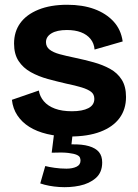

<svg xmlns="http://www.w3.org/2000/svg" viewBox="-20 -559 578 806"><path d="M274 14Q221 14 177.5 3.5Q134 -7 103 -26.5Q72 -46 53 -74.5Q34 -103 30 -140L143 -179Q147 -154 164 -134Q181 -114 210.5 -103Q240 -92 282 -92Q326 -92 351 -105Q376 -118 376 -144Q376 -163 362.5 -173.5Q349 -184 323 -192Q297 -200 258 -208Q219 -217 180.5 -227.5Q142 -238 109.5 -256Q77 -274 58 -303Q39 -332 39 -376Q39 -426 65 -462Q91 -498 141.5 -518.5Q192 -539 262 -539Q327 -539 376 -521Q425 -503 456.5 -469Q488 -435 495 -385L377 -351Q375 -377 360 -395.5Q345 -414 320 -423.5Q295 -433 261 -433Q219 -433 196 -419Q173 -405 173 -382Q173 -363 188 -351Q203 -339 230.5 -331.5Q258 -324 297 -316Q335 -308 373 -297.5Q411 -287 442 -270Q473 -253 491 -224.5Q509 -196 509 -152Q509 -100 481.5 -63Q454 -26 401.5 -6Q349 14 274 14ZM149 211 170 138Q185 142 209.5 145.5Q234 149 259 149Q284 149 301 141Q318 133 318 115Q318 109 315.5 102.5Q313 96 302 91Q291 86 266.5 83Q242 80 197 82L208 -6H286L280 47Q325 46 353.5 54.5Q382 63 395.5 79.5Q409 96 409 123Q409 165 382 188.5Q355 212 314 220.5Q273 229 228.5 226Q184 223 149 211Z"/></svg>

Font: Bricolage Grotesque 18pt
Style: Bold
Weight: 700
Designer: Mathieu Triay
Foundry: Atelier Triay
Version: Version 1.000;gftools[0.9.30]